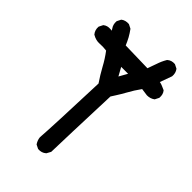

<svg xmlns="http://www.w3.org/2000/svg" viewBox="-235 -870 971 971"><g transform="rotate(45 250.0 -384.5)"><path d="M231.9 11.2 212.4 1.5 210.9 0.5 210 -1Q199.2 -17.6 197.3 -36.6V-37.1V-37.6Q203.1 -110.4 214.8 -438.5Q189.9 -475.1 169.4 -512.7Q149.9 -549.3 124 -583.5Q98.1 -586.9 76.7 -585Q51.3 -583 26.4 -597.7L25.4 -598.1L24.9 -598.6Q17.1 -607.9 13.9 -618.7Q10.7 -629.4 11.7 -641.1V-642.1L12.2 -643.1L22 -662.6L22.5 -664.1L23.4 -664.6Q39.1 -677.7 63 -675.8L73.2 -674.8L67.4 -684.1Q54.7 -701.7 56.6 -725.1V-726.1L57.1 -727.1L66.9 -746.6L67.9 -748L68.8 -749Q85.9 -761.7 109.9 -759.8H110.8L111.8 -759.3L131.3 -749.5L132.8 -748.5L133.8 -747.6Q140.1 -738.8 146.2 -729.5Q152.3 -720.2 157.5 -710.7Q162.6 -701.2 167.2 -691.4Q171.9 -681.6 175.8 -671.9L335 -668Q337.4 -674.3 339.4 -680.2Q341.3 -686 343.5 -691.9Q345.7 -697.8 347.7 -703.6Q349.6 -709.5 352.1 -715.8Q360.8 -742.7 375 -766.6L375.5 -767.6L376 -768.1Q384.8 -775.9 395.3 -779.1Q405.8 -782.2 417.5 -781.2H418.5L419.4 -780.8L439 -771L440.4 -770L441.4 -769Q454.1 -752 452.1 -728V-727.1L451.7 -726.6L428.7 -663.1Q432.1 -662.6 435.8 -661.6Q439.5 -660.6 443.1 -659.4Q446.8 -658.2 451.2 -656.2Q455.6 -654.3 460.2 -652.3Q464.8 -650.4 470.2 -647.9L471.2 -647.5L472.2 -646.5Q485.4 -630.9 483.4 -606V-605L482.9 -604L473.1 -584.5L472.2 -583L471.2 -582Q454.1 -569.3 430.7 -569.3H430.2H429.7L390.6 -574.7Q366.2 -541 347.2 -505.9Q340.3 -493.7 333.3 -481.7Q326.2 -469.7 318.6 -458Q311 -446.3 303.7 -434.6Q297.9 -275.4 294.4 -174.1Q291 -72.8 290 -27.3V-25.9L289.6 -24.4L277.8 -2.9L277.3 -2L276.4 -1.5Q267.6 6.3 256.8 9.5Q246.1 12.7 233.9 11.7H232.9ZM285.6 -579.1H236.3L260.7 -534.7Z"/></g></svg>

Font: NaikaiFont
Style: SemiBold
Weight: 600
Version: Version 1.89